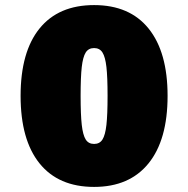

<svg xmlns="http://www.w3.org/2000/svg" viewBox="-20 -728 739 755"><path d="M639 -351Q639 -178 564 -85.5Q489 7 350 7Q210 7 135.5 -85.5Q61 -178 61 -351Q61 -524 135.5 -616Q210 -708 350 -708Q490 -708 564.5 -615.5Q639 -523 639 -351ZM350 -539Q328 -539 317 -521.5Q306 -504 301.5 -464.5Q297 -425 297 -351Q297 -277 301.5 -237Q306 -197 317 -179.5Q328 -162 350 -162Q372 -162 383 -179.5Q394 -197 398.5 -237Q403 -277 403 -351Q403 -425 398.5 -464.5Q394 -504 383 -521.5Q372 -539 350 -539Z"/></svg>

Font: Argentum Sans Black
Style: Regular
Weight: 900
Designer: Julieta Ulanovsky (Modified by Cristiano Sobral)
Foundry: Julieta Ulanovsky
Version: Version 1.000; ttfautohint (v1.5.65-e2d9)